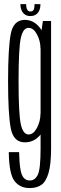

<svg xmlns="http://www.w3.org/2000/svg" viewBox="-20 -702 301 951"><path d="M126.5 229.5Q161.5 229.5 184.2 214.2Q207 199 220 156.2Q233 113.5 233 32V-598H192.5L181 -519V33Q181 136.5 167 164.2Q153 192 127.5 192Q110.5 192 98.8 180.2Q87 168.5 81.5 138.2Q76 108 74.5 51.5H23.5Q25 160 52 194.8Q79 229.5 126.5 229.5ZM103 3Q145.5 3 175.2 -28.8Q205 -60.5 205 -108.5L180.5 -139.5Q180.5 -102 163.2 -69Q146 -36 121.5 -36Q94 -36 83 -87Q72 -138 72 -300Q72 -462.5 83 -513.2Q94 -564 121.5 -564Q146 -564 163.2 -531.5Q180.5 -499 180.5 -462L203.5 -489.5Q203.5 -533.5 174.2 -568.5Q145 -603.5 103 -603.5Q46.5 -603.5 33.2 -533.5Q20 -463.5 20 -300Q20 -137 33.2 -67Q46.5 3 103 3ZM130 -622.5Q148 -622.5 159 -630.5Q170 -638.5 175.2 -651.8Q180.5 -665 180.5 -681.5H151Q151 -669 149.2 -660.8Q147.5 -652.5 143 -648.8Q138.5 -645 130 -645Q123.5 -645 119 -649Q114.5 -653 112 -661Q109.5 -669 109.5 -681.5H81Q81 -665 86.5 -651.8Q92 -638.5 102.8 -630.5Q113.5 -622.5 130 -622.5Z"/></svg>

Font: Anybody ExtraCondensed Light
Style: Regular
Weight: 300
Width: 2
Version: Version 1.113;gftools[0.9.25]